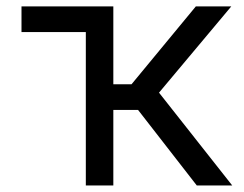

<svg xmlns="http://www.w3.org/2000/svg" viewBox="-20 -565 742 585"><path d="M325.3 -545.5H45.5V-467.3H241.5V0H325.3V-230.1H400.6L579.5 0H687.5L464.5 -282.7L684.7 -545.5H576.7L380.7 -308.2H325.3Z"/></svg>

Font: Magic Ui Pro
Style: Regular
Weight: 400
Designer: Stefan Endress, Andreas Faust
Version: Version 1.000;FEAKit 1.0